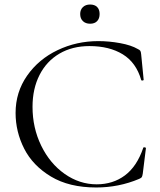

<svg xmlns="http://www.w3.org/2000/svg" viewBox="-20 -818 709 850"><path d="M590 -601Q599 -597 601.5 -592.5Q604 -588 605 -577L616 -465Q616 -462 611 -461.5Q606 -461 605 -464Q583 -541 523.5 -577.5Q464 -614 376 -614Q300 -614 243 -580.5Q186 -547 155 -486Q124 -425 124 -345Q124 -252 162.5 -173Q201 -94 266.5 -48Q332 -2 408 -2Q480 -2 533 -41.5Q586 -81 614 -163Q614 -166 618 -166Q621 -166 623.5 -165Q626 -164 626 -162L612 -49Q610 -37 607.5 -33.5Q605 -30 596 -26Q506 12 406 12Q286 12 205.5 -36.5Q125 -85 87 -160Q49 -235 49 -318Q49 -410 100 -483Q151 -556 235 -596Q319 -636 415 -636Q463 -636 512 -627Q561 -618 590 -601ZM335 -756Q335 -775 347 -786.5Q359 -798 379 -798Q399 -798 410 -787Q421 -776 421 -756Q421 -736 410 -724.5Q399 -713 379 -713Q359 -713 347 -724.5Q335 -736 335 -756Z"/></svg>

Font: Cormorant SC
Style: Regular
Weight: 400
Designer: Christian Thalmann (Catharsis Fonts)
Foundry: Catharsis Fonts
Version: Version 4.000